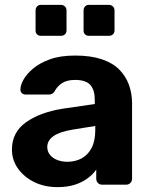

<svg xmlns="http://www.w3.org/2000/svg" viewBox="-20 -758 620 788"><path d="M216 10Q163 10 121 -10.5Q79 -31 54 -66Q29 -101 29 -144Q29 -215 86.5 -256Q144 -297 238 -312L369 -331V-349Q369 -388 351 -409Q333 -430 288 -430Q255 -430 235 -417Q215 -404 204 -383Q196 -370 181 -370H86Q75 -370 69 -376.5Q63 -383 64 -392Q64 -409 77 -432Q90 -455 117 -477.5Q144 -500 186 -515Q228 -530 289 -530Q352 -530 397 -515Q442 -500 469 -473Q496 -446 509 -410.5Q522 -375 522 -334V-25Q522 -14 515 -7Q508 0 497 0H399Q389 0 382 -7Q375 -14 375 -25V-62Q362 -43 340 -26.5Q318 -10 287.5 0Q257 10 216 10ZM256 -94Q289 -94 315 -108Q341 -122 356 -151Q371 -180 371 -224V-241L278 -226Q224 -217 199 -199Q174 -181 174 -155Q174 -136 185.5 -122Q197 -108 216 -101Q235 -94 256 -94ZM345 -611Q335 -611 329 -617Q323 -623 323 -633V-715Q323 -725 329 -731.5Q335 -738 345 -738H427Q437 -738 443.5 -731.5Q450 -725 450 -715V-633Q450 -623 443.5 -617Q437 -611 427 -611ZM148 -611Q138 -611 132 -617Q126 -623 126 -633V-715Q126 -725 132 -731.5Q138 -738 148 -738H230Q240 -738 246.5 -731.5Q253 -725 253 -715V-633Q253 -623 246.5 -617Q240 -611 230 -611Z"/></svg>

Font: Rubik SemiBold
Style: Regular
Weight: 600
Designer: Hubert and Fischer
Foundry: Hubert and Fischer
Version: Version 2.300;gftools[0.9.30]